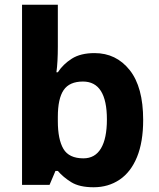

<svg xmlns="http://www.w3.org/2000/svg" viewBox="-20 -780 672 810"><path d="M224 -583Q224 -552 222.5 -524Q221 -496 218 -475H224Q246 -509 283 -532.5Q320 -556 379 -556Q470 -556 527 -484.5Q584 -413 584 -274Q584 -181 558 -117.5Q532 -54 484.5 -22Q437 10 375 10Q315 10 280.5 -11.5Q246 -33 224 -59H214L189 0H73V-760H224ZM330 -436Q273 -436 248.5 -400Q224 -364 224 -287V-269Q224 -192 247.5 -152Q271 -112 332 -112Q381 -112 406 -154Q431 -196 431 -276Q431 -436 330 -436Z"/></svg>

Font: Noto Sans Cherokee
Style: Regular
Weight: 400
Designer: Monotype Design Team
Foundry: Monotype Imaging Inc.
Version: Version 2.001